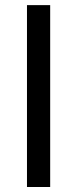

<svg xmlns="http://www.w3.org/2000/svg" viewBox="-20 -748 309 768"><path d="M180.7 -727.5V0H87.9V-727.5Z"/></svg>

Font: Inter-Regular
Style: Regular
Weight: 400
Designer: Rasmus Andersson
Foundry: rsms
Version: Version 4.000;git-a52131595